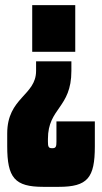

<svg xmlns="http://www.w3.org/2000/svg" viewBox="-20 -593 396 745"><path d="M272 -573H105V-392H272ZM166 -54C166 -175 257 -173 257 -318V-355H120V-318C120 -222 8 -215 8 -75V-26C8 97 37 132 148 132H208C320 132 348 97 348 -25V-122H199V-43C199 -25 197 -18 184 -18H181C168 -18 166 -25 166 -43Z"/></svg>

Font: Queering Heavy
Style: Bold
Weight: 900
Designer: Adam Naccarato
Foundry: adamnac
Version: Version 2.000;hotconv 1.0.109;makeotfexe 2.5.65596